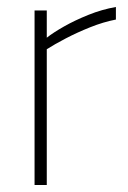

<svg xmlns="http://www.w3.org/2000/svg" viewBox="-20 -530 368 550"><path d="M79 0V-500H114V-422Q133 -437 164 -454.5Q195 -472 233.5 -487.5Q272 -503 312 -510V-474Q276 -467 238.5 -452Q201 -437 168.5 -420Q136 -403 114 -389V0Z"/></svg>

Font: TitilliumWeb ExtraLight
Style: Regular
Weight: 400
Designer: Mohamed Gaber, Accademia di Belle Arti di Urbino and others
Foundry: Kief Type Foundry, Accademia di Belle Arti di Urbino and others
Version: Version 3.000; ttfautohint (v1.8.2)